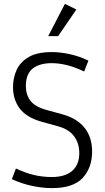

<svg xmlns="http://www.w3.org/2000/svg" viewBox="-20 -958 539 988"><path d="M247 -47Q314 -47 351 -78.5Q388 -110 388 -170Q388 -220 361.5 -256.5Q335 -293 276 -309L196 -331Q117 -353 82 -399Q47 -445 47 -510Q47 -558 66 -599Q85 -640 128.5 -665Q172 -690 247 -690Q290 -690 338.5 -679.5Q387 -669 435 -646L413 -590Q365 -613 324 -623Q283 -633 247 -633Q183 -633 148 -605Q113 -577 113 -515Q113 -472 136 -440.5Q159 -409 220 -392L300 -370Q377 -349 415.5 -300Q454 -251 454 -178Q454 -95 405.5 -42.5Q357 10 247 10Q200 10 147 -1Q94 -12 41 -36L62 -91Q113 -67 157 -57Q201 -47 247 -47ZM279 -772H228L314 -938L373 -909Z"/></svg>

Font: Inria Sans Light
Style: Regular
Weight: 300
Designer: Black Foundry Team
Foundry: Black Foundry
Version: Version 1.2; ttfautohint (v1.8.3)